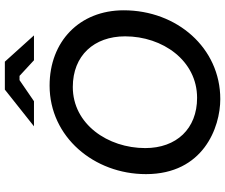

<svg xmlns="http://www.w3.org/2000/svg" viewBox="-90 -850 950 811"><g transform="rotate(-90 385.5 -445.0)"><path d="M372 10C588 10 747 -173 747 -398C747 -585 615 -711 429 -711C212 -711 55 -523 55 -304C55 -62 252 10 372 10ZM377 -88C247 -88 165 -175 165 -307C165 -465 266 -613 423 -613C556 -613 637 -523 637 -392C637 -234 535 -88 377 -88ZM257 -777H363L452 -838H470L536 -777H641L530 -900H412Z"/></g></svg>

Font: Fixel Display 20240404 Medium
Style: Italic
Weight: 500
Italic angle: -10°
Designer: AlfaBravo + MacPaw
Foundry: Kyrylo Tkachov, Marchela Mozhyna, Serhii Makarenko, Maria Weinstein, Zakhar Kryvoshyya
Version: Version 1.211;Glyphs 3.2 (3225)